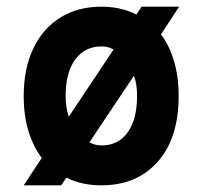

<svg xmlns="http://www.w3.org/2000/svg" viewBox="-20 -543 606 575"><path d="M51 12 105 -70Q79.5 -104 65.2 -150.5Q51 -197 51 -255Q51 -338 79.8 -398Q108.5 -458 160.8 -490.5Q213 -523 284 -523Q342 -523 388.5 -499.5L404 -523H516.5L462 -440Q487.5 -406.5 501.2 -359.8Q515 -313 515 -255.5Q515 -129.5 452.5 -58.8Q390 12 284 12Q224 12 179 -11L163 12ZM284 -107.5Q334.5 -107.5 362.5 -146.8Q390.5 -186 390.5 -255.5Q390.5 -273 388.2 -288.2Q386 -303.5 381 -316L248 -117Q263 -107.5 284 -107.5ZM186 -193.5 320 -394.5Q304.5 -404 284 -404Q234 -404 205.2 -364.8Q176.5 -325.5 176.5 -255Q176.5 -237.5 179 -222Q181.5 -206.5 186 -193.5Z"/></svg>

Font: Undotted
Style: Bold
Weight: 700
Designer: Delve Withrington, Dave Bailey, Thomas Jockin
Foundry: Delve Fonts LLC
Version: Version 4.000